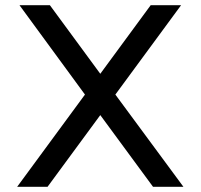

<svg xmlns="http://www.w3.org/2000/svg" viewBox="-20 -719 772 739"><path d="M307 -355 55 -699H172L366 -435L560 -699H677L424 -355L686 0H569L366 -276L163 0H46Z"/></svg>

Font: Prompt
Style: Regular
Weight: 400
Designer: Katatrad Team
Foundry: CadsonDemak
Version: Version 1.001